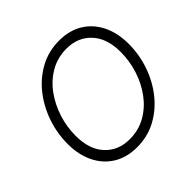

<svg xmlns="http://www.w3.org/2000/svg" viewBox="-187 -915 1102 1102"><g transform="rotate(-45 364.0 -364.0)"><path d="M323.2 11.2Q240.2 11.2 179.9 -25.9Q119.6 -63 86.9 -129.6Q54.2 -196.3 54.2 -284.2Q54.2 -369.6 81.8 -450.7Q109.4 -531.7 160.4 -596.7Q211.4 -661.6 282.2 -700.2Q353 -738.8 439.5 -738.8Q522.5 -738.8 582.8 -701.7Q643.1 -664.6 675.8 -597.9Q708.5 -531.2 708.5 -442.9Q708.5 -356.9 680.9 -276.1Q653.3 -195.3 602.1 -130.4Q550.8 -65.4 480 -27.1Q409.2 11.2 323.2 11.2ZM325.7 -51.3Q397.9 -51.3 456.5 -84.5Q515.1 -117.7 556.9 -174.1Q598.6 -230.5 620.8 -300Q643.1 -369.6 643.1 -441.9Q643.1 -553.7 585.7 -615Q528.3 -676.3 437 -676.3Q364.3 -676.3 305.7 -642.8Q247.1 -609.4 205.6 -552.7Q164.1 -496.1 141.8 -426.5Q119.6 -356.9 119.6 -284.7Q119.6 -173.8 176.8 -112.5Q233.9 -51.3 325.7 -51.3Z"/></g></svg>

Font: Inter Display Light
Style: Italic
Weight: 300
Italic angle: -9.39999°
Designer: Rasmus Andersson
Foundry: rsms
Version: Version 4.000;git-a52131595